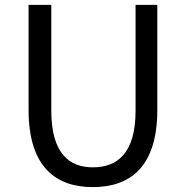

<svg xmlns="http://www.w3.org/2000/svg" viewBox="-20 -753 761 786"><path d="M360 13C510 13 624 -67 624 -303V-733H535V-300C535 -123 458 -68 360 -68C265 -68 190 -123 190 -300V-733H97V-303C97 -67 211 13 360 13Z"/></svg>

Font: Noto Sans Japanese Regular
Style: Regular
Weight: 400
Designer: Ryoko NISHIZUKA (kana & ideographs); Paul D. Hunt (Latin, Greek & Cyrillic); Wenlong ZHANG (bopomofo); Sandoll Communica
Foundry: Adobe Systems Incorporated
Version: Version 1.000;PS 1;hotconv 1.0.78;makeotf.lib2.5.61930